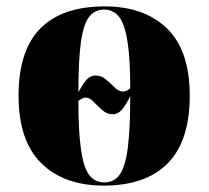

<svg xmlns="http://www.w3.org/2000/svg" viewBox="-20 -570 652 600"><path d="M304 10Q180 10 109 -60Q38 -130 38 -271Q38 -412 106 -481Q174 -550 307 -550Q431 -550 502 -481Q573 -412 573 -271Q573 -130 504.5 -60Q436 10 304 10ZM225 -282Q242 -313 253 -323.5Q264 -334 278 -334Q297 -334 311.5 -321.5Q326 -309 338.5 -296.5Q351 -284 364 -284Q376 -284 387 -294Q387 -386 378.5 -440Q370 -494 352.5 -517Q335 -540 305 -540Q275 -540 257.5 -516Q240 -492 232.5 -435.5Q225 -379 225 -282ZM306 0Q337 0 354.5 -25Q372 -50 379.5 -109Q387 -168 387 -270Q371 -237 359 -225Q347 -213 332 -213Q314 -213 299.5 -226Q285 -239 272.5 -252Q260 -265 248 -265Q242 -265 236.5 -262Q231 -259 225 -255Q225 -159 233 -103Q241 -47 258.5 -23.5Q276 0 306 0Z"/></svg>

Font: Noto Serif Display SemiCondensed Black
Style: Regular
Weight: 900
Width: 4
Designer: Monotype Design Team
Foundry: Monotype Imaging Inc.
Version: Version 2.009